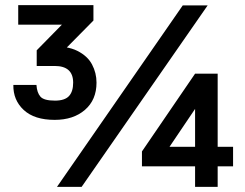

<svg xmlns="http://www.w3.org/2000/svg" viewBox="-20 -728 955 748"><path d="M193 -261Q114 -261 72.5 -299.5Q31 -338 32 -397H122Q124 -367 137.5 -351.5Q151 -336 194 -336Q232 -336 248.5 -353.5Q265 -371 265 -406Q265 -471 193 -471H123V-532L291 -703L297 -632H51V-708H344V-648L181 -483L174 -547Q241 -550 281 -530Q321 -510 338.5 -477Q356 -444 356 -406Q356 -339 311 -300Q266 -261 193 -261ZM298 0H202L692 -707H789ZM778 -360 612 -114 586 -156H888V-80H533V-138L740 -441H828V0H740V-369Z"/></svg>

Font: 42dot Sans ExtraBold
Style: Regular
Weight: 800
Designer: 42dot
Version: Version 1.000